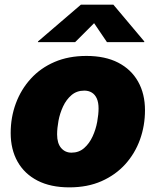

<svg xmlns="http://www.w3.org/2000/svg" viewBox="-20 -786 662 816"><path d="M274.9 10.3Q195.3 10.3 139.6 -18.3Q84 -46.9 54.7 -98.9Q25.4 -150.9 25.4 -220.7Q25.4 -287.6 47.4 -346.7Q69.3 -405.8 110.8 -451.4Q152.3 -497.1 211.9 -522.7Q271.5 -548.3 347.2 -548.3Q426.8 -548.3 482.2 -519.8Q537.6 -491.2 566.9 -439.2Q596.2 -387.2 596.2 -317.4Q596.2 -252 575 -192.9Q553.7 -133.8 512.5 -88.1Q471.2 -42.5 411.6 -16.1Q352.1 10.3 274.9 10.3ZM283.7 -137.2Q315.4 -137.2 337.6 -156.7Q359.9 -176.3 373.5 -206.1Q387.2 -235.8 393.1 -268.1Q398.9 -300.3 398.9 -325.2Q398.9 -350.6 391.4 -367.4Q383.8 -384.3 370.1 -392.6Q356.4 -400.9 338.4 -400.9Q306.2 -400.9 283.9 -381.8Q261.7 -362.8 248 -333.5Q234.4 -304.2 228.5 -272.5Q222.7 -240.7 222.7 -214.8Q222.7 -177.2 239.7 -157.2Q256.8 -137.2 283.7 -137.2ZM299.3 -606.9H141.1L141.6 -609.9L323.7 -766.1H461.9L593.3 -609.9L592.8 -606.9H434.6L379.9 -687.5Z"/></svg>

Font: Inter 17pt Black
Style: Italic
Weight: 900
Italic angle: -9.3988°
Version: Version 4.001;git-66647c0bb